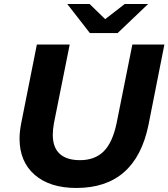

<svg xmlns="http://www.w3.org/2000/svg" viewBox="-20 -921 836 953"><path d="M77 -233Q77 -266 85 -308L163 -700H326L248 -311Q242 -278 242 -252Q242 -189 276.5 -157.5Q311 -126 377 -126Q451 -126 495 -170Q539 -214 559 -311L637 -700H796L717 -301Q653 12 359 12Q227 12 152 -53.5Q77 -119 77 -233ZM715 -901 564 -757H426L314 -901H425L502 -826L599 -901Z"/></svg>

Font: Idrija
Style: Bold Italic
Weight: 700
Italic angle: -11.3°
Designer: Julieta Ulanovsky
Foundry: Julieta Ulanovsky
Version: Version 7.200